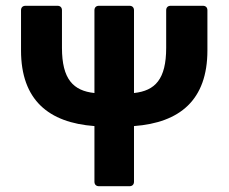

<svg xmlns="http://www.w3.org/2000/svg" viewBox="-20 -644 791 664"><path d="M554.7 -608.4V-478.5C554.7 -370.1 516.6 -330.1 443.4 -322.3V-608.4C443.4 -618.2 437.5 -624 427.7 -624H322.3C312.5 -624 306.6 -618.2 306.6 -608.4V-322.3C233.4 -330.1 194.3 -370.1 194.3 -478.5V-608.4C194.3 -618.2 188.5 -624 178.7 -624H68.4C58.6 -624 52.7 -618.2 52.7 -608.4V-469.7C52.7 -297.9 148.4 -219.7 306.6 -208V-15.6C306.6 -5.9 312.5 0 322.3 0H427.7C437.5 0 443.4 -5.9 443.4 -15.6V-208C601.6 -219.7 697.3 -297.9 697.3 -469.7V-608.4C697.3 -618.2 691.4 -624 681.6 -624H570.3C560.5 -624 554.7 -618.2 554.7 -608.4Z"/></svg>

Font: Ed Sans Neue
Style: Bold
Weight: 700
Designer: Stephen Hutchings
Version: Version 1.004;PS 001.004;hotconv 1.0.88;makeotf.lib2.5.64775